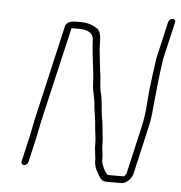

<svg xmlns="http://www.w3.org/2000/svg" viewBox="-49 -688 711 754"><g transform="rotate(5 306.0 -311.0)"><path d="M86 -31 108 -126C112 -145 117 -172 122 -195L209 -570H237C270 -570 295 -560 296 -533C297 -500 301 -476 304 -444C307 -416 312 -390 312 -361C313 -333 319 -320 323 -294C326 -253 334 -223 336 -183C338 -165 340 -154 341 -139L342 -106C343 -101 344 -95 344 -89C345 -78 347 -73 347 -59C347 -36 356 -22 365 -6C371 5 379 19 397 19H459C475 19 497 -3 501 -20L544 -208C551 -237 554 -265 556 -291C562 -354 568 -413 578 -481L612 -628C614 -635 609 -641 602 -641C595 -641 587 -635 585 -628L551 -480C545 -439 540 -397 535 -359C530 -310 530 -263 517 -208L474 -20C471 -15 468 -11 464 -8H403C402 -8 400 -9 398 -10C394 -15 384 -29 382 -36C379 -45 374 -54 374 -65C375 -84 372 -96 370 -113L369 -147C365 -173 364 -210 358 -234C354 -260 353 -301 346 -326C340 -345 341 -372 338 -395C334 -420 331 -454 328 -480C322 -512 332 -559 310 -577C293 -588 273 -597 243 -597H225C205 -597 186 -592 182 -573L95 -195C90 -172 86 -146 81 -126L59 -31C57 -24 63 -18 70 -18C77 -18 84 -24 86 -31Z"/></g></svg>

Font: Electronic
Style: LtIt
Weight: 300
Version: Version 1.011